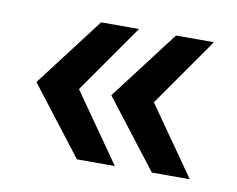

<svg xmlns="http://www.w3.org/2000/svg" viewBox="-46 -411 510 414"><g transform="rotate(10 209.0 -204.0)"><path d="M145 -54 30 -203 145 -354H228L123 -204L228 -54ZM309 -54 194 -203 309 -354H392L287 -204L392 -54Z"/></g></svg>

Font: Rokkitt Medium
Style: Regular
Weight: 500
Version: Version 3.103